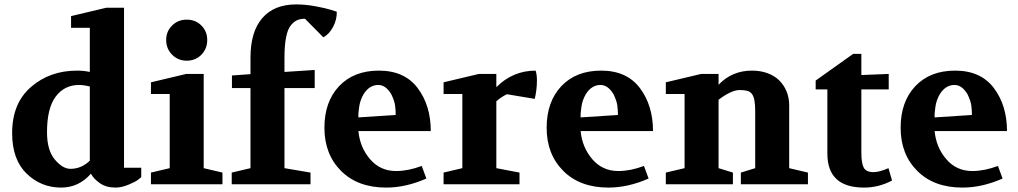

<svg xmlns="http://www.w3.org/2000/svg" viewBox="-20 -835 4611 870"><path d="M35 -232Q35 -367 120.5 -441Q206 -515 329 -515Q360 -515 387 -509V-709H302V-762L462 -800H542V-75H620V-32Q614 -27 603.5 -19Q593 -11 562 2Q531 15 503 15Q461 15 432.5 -5Q404 -25 392 -48Q337 15 257 15Q166 15 100.5 -48.5Q35 -112 35 -232ZM193 -236Q193 -154 228.5 -112Q264 -70 299 -70Q349 -70 387 -107V-443Q359 -450 338 -450Q272 -450 232.5 -397.5Q193 -345 193 -236Z M664 0V-53L749 -73V-409H664V-462L824 -500H903V-73L988 -53V0ZM733 -654Q733 -693 760 -719.5Q787 -746 826 -746Q866 -746 892.5 -719.5Q919 -693 919 -654Q919 -614 892.5 -587Q866 -560 826 -560Q787 -560 760 -587Q733 -614 733 -654Z M1030 0V-53L1115 -73V-436H1031V-493L1115 -499V-574Q1115 -691 1168.5 -753Q1222 -815 1322 -815Q1364 -815 1410 -806.5Q1456 -798 1481 -790L1506 -782Q1507 -747 1489.5 -713.5Q1472 -680 1445 -666L1362 -750Q1342 -750 1327.5 -744Q1313 -738 1298.5 -721Q1284 -704 1276.5 -667Q1269 -630 1269 -574V-509L1406 -518V-436H1269V-73L1387 -53V0Z M1450 -256Q1450 -374 1516.5 -444.5Q1583 -515 1697 -515Q1813 -515 1872.5 -436Q1932 -357 1932 -241H1604Q1611 -167 1657 -113.5Q1703 -60 1775 -60Q1829 -60 1891 -83L1912 -26Q1819 15 1730 15Q1601 15 1525.5 -60.5Q1450 -136 1450 -256ZM1604 -303 1773 -314Q1773 -338 1770 -358.5Q1767 -379 1753 -408Q1728 -450 1694 -450Q1654 -450 1628 -409Q1613 -384 1608 -354Q1603 -324 1604 -303Z M1990 0V-53L2075 -73V-409H1990V-462L2150 -500H2229V-440Q2304 -515 2407 -515Q2413 -496 2413 -473Q2413 -427 2403 -387L2277 -408Q2253 -397 2229 -376V-73L2334 -53V0Z M2457 -256Q2457 -374 2523.5 -444.5Q2590 -515 2704 -515Q2820 -515 2879.5 -436Q2939 -357 2939 -241H2611Q2618 -167 2664 -113.5Q2710 -60 2782 -60Q2836 -60 2898 -83L2919 -26Q2826 15 2737 15Q2608 15 2532.5 -60.5Q2457 -136 2457 -256ZM2611 -303 2780 -314Q2780 -338 2777 -358.5Q2774 -379 2760 -408Q2735 -450 2701 -450Q2661 -450 2635 -409Q2620 -384 2615 -354Q2610 -324 2611 -303Z M2997 0V-53L3082 -73V-409H2997V-462L3157 -500H3236V-451Q3297 -515 3387 -515Q3426 -515 3457.5 -503.5Q3489 -492 3510.5 -471Q3532 -450 3544 -421Q3556 -392 3556 -358V-73L3641 -53V0H3337V-53L3402 -73V-330Q3402 -361 3398.5 -380Q3395 -399 3387 -409.5Q3379 -420 3365.5 -423.5Q3352 -427 3332 -427Q3294 -427 3236 -383V-73L3301 -53V0Z M3676 -430V-470L3846 -591H3883V-495L4007 -500V-430H3883V-144Q3883 -95 3894 -75Q3905 -55 3939 -55Q3964 -55 4006 -73L4022 -17Q3962 15 3895 15Q3729 15 3729 -139V-430Z M4061 -256Q4061 -374 4127.5 -444.5Q4194 -515 4308 -515Q4424 -515 4483.5 -436Q4543 -357 4543 -241H4215Q4222 -167 4268 -113.5Q4314 -60 4386 -60Q4440 -60 4502 -83L4523 -26Q4430 15 4341 15Q4212 15 4136.5 -60.5Q4061 -136 4061 -256ZM4215 -303 4384 -314Q4384 -338 4381 -358.5Q4378 -379 4364 -408Q4339 -450 4305 -450Q4265 -450 4239 -409Q4224 -384 4219 -354Q4214 -324 4215 -303Z"/></svg>

Font: Volkhov
Style: Bold
Weight: 700
Designer: Cyreal (www.cyreal.org)
Foundry: Cyreal (www.cyreal.org)
Version: Version 1.010